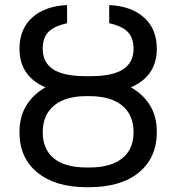

<svg xmlns="http://www.w3.org/2000/svg" viewBox="-20 -741 707 770"><path d="M343.8 -435.5Q432.1 -435.5 473.9 -463.1Q515.6 -490.7 515.6 -545.4Q515.6 -588.9 492.9 -612.5Q470.2 -636.2 418 -647.9V-720.7Q507.3 -716.3 558.1 -670.4Q608.9 -624.5 608.9 -545.4Q608.9 -436 504.9 -390.6Q553.2 -363.8 581.1 -319.1Q608.9 -274.4 608.9 -211.4Q608.9 -108.9 537.4 -49.6Q465.8 9.8 335 9.8H327.6Q202.6 9.8 130.4 -48.8Q58.1 -107.4 58.1 -210.4Q58.1 -273.9 86.2 -318.8Q114.3 -363.8 162.1 -390.6Q58.1 -436 58.1 -545.4Q58.1 -624 108.6 -670.2Q159.2 -716.3 249 -720.7V-647.9Q197.8 -636.7 174.6 -613.3Q151.4 -589.8 151.4 -545.4Q151.4 -490.7 192.6 -463.4Q233.9 -436 320.8 -435.5ZM327.6 -355.5Q242.2 -355.5 196.8 -317.6Q151.4 -279.8 151.4 -210.4Q151.4 -142.6 195.6 -106.2Q239.7 -69.8 325.7 -69.3H338.9Q423.3 -69.3 469.5 -105.5Q515.6 -141.6 515.6 -211.4Q515.6 -280.3 469.7 -317.9Q423.8 -355.5 336.9 -355.5Z"/></svg>

Font: Roboto
Style: Regular
Weight: 400
Designer: Google
Version: Version 2.134; 2016; ttfautohint (v1.6)